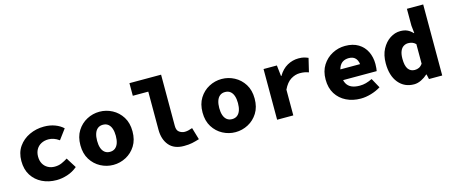

<svg xmlns="http://www.w3.org/2000/svg" viewBox="-45 -1254 4290 1822"><g transform="rotate(-15 2100.0 -343.0)"><path d="M343 12Q264 12 201 -19Q138 -50 101 -108Q64 -166 64 -249Q64 -332 104.5 -390Q145 -448 211.5 -479Q278 -510 354 -510Q414 -510 462.5 -491.5Q511 -473 542 -443L469 -345Q441 -365 415.5 -373.5Q390 -382 364 -382Q324 -382 293 -365.5Q262 -349 245 -319Q228 -289 228 -249Q228 -208 244.5 -178.5Q261 -149 290.5 -132.5Q320 -116 358 -116Q396 -116 427.5 -130Q459 -144 485 -161L548 -61Q503 -23 448 -5.5Q393 12 343 12Z M900 12Q834 12 775.5 -19Q717 -50 680.5 -108Q644 -166 644 -249Q644 -332 680.5 -390Q717 -448 775.5 -479Q834 -510 900 -510Q966 -510 1024.5 -479Q1083 -448 1119.5 -390Q1156 -332 1156 -249Q1156 -166 1119.5 -108Q1083 -50 1024.5 -19Q966 12 900 12ZM900 -116Q931 -116 951.5 -132.5Q972 -149 982 -178.5Q992 -208 992 -249Q992 -289 982 -319Q972 -349 951.5 -365.5Q931 -382 900 -382Q869 -382 848.5 -365.5Q828 -349 818 -319Q808 -289 808 -249Q808 -208 818 -178.5Q828 -149 848.5 -132.5Q869 -116 900 -116Z M1593 12Q1496 12 1447 -46.5Q1398 -105 1398 -200V-574H1246V-698H1557V-194Q1557 -150 1582 -133Q1607 -116 1635 -116Q1652 -116 1669.5 -120Q1687 -124 1710 -132L1745 -14Q1706 -2 1673.5 5Q1641 12 1593 12Z M2100 12Q2034 12 1975.5 -19Q1917 -50 1880.5 -108Q1844 -166 1844 -249Q1844 -332 1880.5 -390Q1917 -448 1975.5 -479Q2034 -510 2100 -510Q2166 -510 2224.5 -479Q2283 -448 2319.5 -390Q2356 -332 2356 -249Q2356 -166 2319.5 -108Q2283 -50 2224.5 -19Q2166 12 2100 12ZM2100 -116Q2131 -116 2151.5 -132.5Q2172 -149 2182 -178.5Q2192 -208 2192 -249Q2192 -289 2182 -319Q2172 -349 2151.5 -365.5Q2131 -382 2100 -382Q2069 -382 2048.5 -365.5Q2028 -349 2018 -319Q2008 -289 2008 -249Q2008 -208 2018 -178.5Q2028 -149 2048.5 -132.5Q2069 -116 2100 -116Z M2510 0V-498H2641L2653 -391H2657Q2693 -452 2745 -481Q2797 -510 2855 -510Q2889 -510 2909 -504.5Q2929 -499 2950 -490L2918 -356Q2896 -364 2877 -367.5Q2858 -371 2831 -371Q2786 -371 2743 -344.5Q2700 -318 2669 -253V0Z M3330 12Q3252 12 3189 -19Q3126 -50 3089.5 -108Q3053 -166 3053 -249Q3053 -331 3090 -389Q3127 -447 3186.5 -478.5Q3246 -510 3313 -510Q3390 -510 3442.5 -478Q3495 -446 3521.5 -391.5Q3548 -337 3548 -270Q3548 -249 3546 -229.5Q3544 -210 3542 -201H3172V-306H3432L3409 -277Q3409 -332 3386 -360.5Q3363 -389 3318 -389Q3283 -389 3258.5 -374Q3234 -359 3220.5 -327.5Q3207 -296 3207 -249Q3207 -200 3223.5 -169Q3240 -138 3272.5 -123.5Q3305 -109 3352 -109Q3384 -109 3413.5 -117Q3443 -125 3476 -141L3528 -46Q3485 -19 3432 -3.5Q3379 12 3330 12Z M3854 12Q3759 12 3701.5 -58Q3644 -128 3644 -249Q3644 -331 3675 -389Q3706 -447 3754 -478.5Q3802 -510 3855 -510Q3896 -510 3924.5 -496.5Q3953 -483 3976 -458H3980L3972 -533V-698H4132V0H4002L3991 -48H3987Q3960 -23 3924.5 -5.5Q3889 12 3854 12ZM3895 -118Q3918 -118 3937 -127Q3956 -136 3972 -159V-351Q3955 -368 3936.5 -374Q3918 -380 3898 -380Q3874 -380 3853 -367Q3832 -354 3820 -325Q3808 -296 3808 -251Q3808 -181 3831 -149.5Q3854 -118 3895 -118Z"/></g></svg>

Font: Source Code Pro ExtraLight ExtraBold
Style: Regular
Weight: 800
Monospace: yes
Version: Version 1.018;hotconv 1.0.116;makeotfexe 2.5.65601